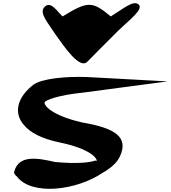

<svg xmlns="http://www.w3.org/2000/svg" viewBox="-20 -1140 1070 1203"><path d="M189 -609C85 -528 66 -431 128 -359C167 -309 245 -270 351 -248C548 -208 592 -145 585 -131C584 -132 583 -132 576 -134C547 -122 463 -112 325 -125C212 -151 100 -170 70 -68C64 -54 75 -43 85 -35C179 90 463 52 624 -58C635 -64 647 -71 656 -78C690 -101 716 -128 731 -159C787 -280 705 -337 493 -373C297 -419 253 -482 260 -500C267 -512 336 -543 502 -560L1030 -630L531 -657C396 -663 242 -648 189 -609ZM372 -1037C338 -1069 296 -1139 258 -1095C224 -1059 278 -1001 327 -925C384 -846 481 -699 530 -756C537 -764 628 -855 723 -950C791 -1016 886 -1085 846 -1114C813 -1139 748 -1082 674 -1037C558 -1134 530 -1134 372 -1037Z"/></svg>

Font: Venom Sans
Style: BdObl
Weight: 700
Version: Version 1.001